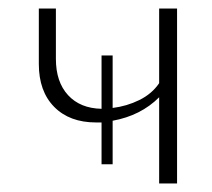

<svg xmlns="http://www.w3.org/2000/svg" viewBox="-20 -430 498 450"><path d="M395 -410V0H353V-202Q310 -159 244 -147V-45H218V-143H205Q143 -143 107 -179.5Q71 -216 71 -280V-410H111V-292Q111 -238 139.5 -207Q168 -176 218 -175V-300H244V-177Q277 -181 306.5 -195.5Q336 -210 353 -235V-410Z"/></svg>

Font: Ysabeau Infant Light
Style: Regular
Weight: 300
Designer: Christian Thalmann (Catharsis Fonts)
Version: Version 0.003